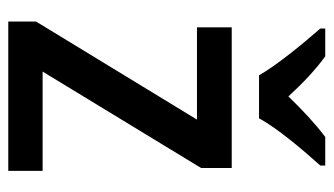

<svg xmlns="http://www.w3.org/2000/svg" viewBox="-191 -615 806 464"><g transform="rotate(90 212.0 -383.0)"><path d="M162 -606H266C290 -651 345 -715 380 -754V-766H311C278 -741 248 -713 213 -677C181 -712 147 -744 116 -766H49V-754C84 -714 137 -650 162 -606ZM393 0V-83H153L386 -466V-540H46V-456H269L32 -67V0Z"/></g></svg>

Font: Noto Sans Bengali SemiCondensed Medium
Style: Regular
Weight: 500
Width: 4
Designer: Joana Ranito - Universal Thirst; Jelle Bosma - Monotype Design Team
Foundry: Universal Thirst ehf.
Version: Version 3.000